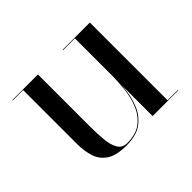

<svg xmlns="http://www.w3.org/2000/svg" viewBox="-110 -625 799 799"><g transform="rotate(-45 290.0 -225.0)"><path d="M234.5 10Q176 10 145.8 -9.8Q115.5 -29.5 104.2 -63.5Q93 -97.5 93 -141V-457.5H32V-460H182.5V-152Q182.5 -110 186 -74.2Q189.5 -38.5 202.5 -16.8Q215.5 5 243.5 5Q296.5 5 327.5 -19.8Q358.5 -44.5 373.5 -82.5Q388.5 -120.5 393 -162Q397.5 -203.5 397.5 -237L400 -242Q400 -206.5 396 -163.2Q392 -120 376.5 -80.5Q361 -41 327.5 -15.5Q294 10 234.5 10ZM397.5 0V-457.5H327.5V-460H488V-2.5H548V0Z"/></g></svg>

Font: Bodoni Moda 72pt
Style: Regular
Weight: 400
Designer: Owen Earl
Foundry: indestructible type
Version: Version 2.005